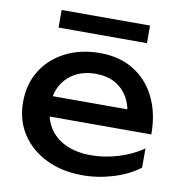

<svg xmlns="http://www.w3.org/2000/svg" viewBox="-84 -831 879 924"><g transform="rotate(10 355.0 -369.0)"><path d="M378 14Q279 14 202 -23.5Q125 -61 81 -128Q37 -195 37 -284Q37 -372 78.5 -438.5Q120 -505 193.5 -542.5Q267 -580 362 -580Q457 -580 526.5 -537.5Q596 -495 634 -418Q672 -341 672 -237H139V-336H607L542 -299Q539 -355 515.5 -395Q492 -435 452.5 -456.5Q413 -478 359 -478Q302 -478 259.5 -455Q217 -432 193 -390.5Q169 -349 169 -292Q169 -229 197.5 -183Q226 -137 278.5 -112.5Q331 -88 403 -88Q468 -88 536 -108.5Q604 -129 656 -166V-72Q604 -32 529.5 -9Q455 14 378 14ZM143 -666V-752H575V-666Z"/></g></svg>

Font: Bounded
Style: Regular
Weight: 400
Designer: Vlad Churkin
Version: Version 1.0